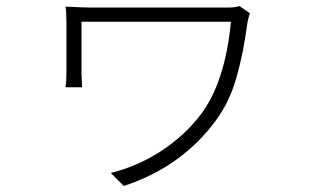

<svg xmlns="http://www.w3.org/2000/svg" viewBox="-20 -549 1040 636"><path d="M800 -476Q786 -370 762.5 -289.5Q739 -209 695 -150Q582 4 390 67L347 24Q438 1 515 -49.5Q592 -100 646 -171Q726 -278 745 -477H699H611H504H395H304H250V-305L252 -260H197Q200 -276 200 -305V-477Q200 -511 197 -527Q260 -524 280 -524H318H400H502H606H691H736Q759 -524 773 -529L808 -505Q804 -494 802.5 -487Q801 -480 800 -476Z"/></svg>

Font: Merged Yaku Han JP Light
Style: Regular
Weight: 300
Designer: Ryoko NISHIZUKA 西塚涼子 (kana, bopomofo & ideographs); Paul D. Hunt (Latin, Greek & Cyrillic); Sandoll Communications 산돌커뮤니
Foundry: Adobe
Version: Version 2.004